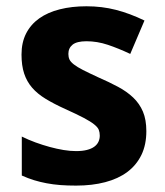

<svg xmlns="http://www.w3.org/2000/svg" viewBox="-20 -576 521 606"><path d="M441.9 -162.1Q441.9 -119.1 426.3 -86.9Q410.6 -54.7 381.8 -33.2Q353 -11.7 312 -1Q271 9.8 220.2 9.8Q193.4 9.8 170.4 8.1Q147.5 6.3 127 2.4Q106.4 -1.5 87.4 -7.3Q68.4 -13.2 48.8 -22V-145Q69.3 -134.8 92 -126.5Q114.7 -118.2 137.2 -112.1Q159.7 -106 180.9 -102.5Q202.1 -99.1 220.2 -99.1Q240.2 -99.1 254.4 -102.8Q268.6 -106.4 277.6 -113Q286.6 -119.6 290.8 -128.7Q294.9 -137.7 294.9 -147.9Q294.9 -158.2 291.7 -166.3Q288.6 -174.3 277.3 -183.3Q266.1 -192.4 244.4 -203.9Q222.7 -215.3 186 -231.9Q150.4 -248 124.3 -263.9Q98.1 -279.8 81.3 -299.3Q64.5 -318.8 56.2 -344Q47.9 -369.1 47.9 -403.8Q47.9 -441.9 62.5 -470.5Q77.1 -499 104 -518.1Q130.9 -537.1 168.7 -546.6Q206.5 -556.2 252.9 -556.2Q301.8 -556.2 345.7 -544.9Q389.6 -533.7 436 -511.2L391.1 -405.8Q354 -423.3 320.3 -434.6Q286.6 -445.8 252.9 -445.8Q222.7 -445.8 209.2 -435.1Q195.8 -424.3 195.8 -405.8Q195.8 -396 199.2 -388.4Q202.6 -380.9 212.9 -372.8Q223.1 -364.7 241.7 -355.2Q260.3 -345.7 290 -332Q324.7 -316.9 352.5 -302Q380.4 -287.1 400.4 -268.1Q420.4 -249 431.2 -223.6Q441.9 -198.2 441.9 -162.1Z"/></svg>

Font: Droid Sans
Style: Bold
Weight: 700
Foundry: Ascender Corporation
Version: Version 1.00 build 112